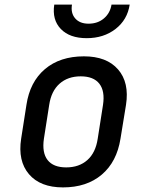

<svg xmlns="http://www.w3.org/2000/svg" viewBox="-20 -805 640 835"><path d="M254 10Q155 10 106 -47.5Q57 -105 72 -202L95 -349Q110 -449 175.5 -504.5Q241 -560 345 -560Q444 -560 493.5 -503Q543 -446 528 -349L504 -202Q488 -101 422.5 -45.5Q357 10 254 10ZM268 -77Q324 -77 360 -109Q396 -141 405 -202L428 -349Q437 -409 412 -441Q387 -473 331 -473Q275 -473 239 -441Q203 -409 194 -349L171 -202Q162 -141 187 -109Q212 -77 268 -77ZM357 -639Q283 -639 244.5 -679Q206 -719 216 -785H293Q287 -748 307 -725Q327 -702 365 -702Q405 -702 432 -725Q459 -748 465 -785H544Q534 -719 482.5 -679Q431 -639 357 -639Z"/></svg>

Font: JetBrains Mono NL Medium
Style: Italic
Weight: 500
Italic angle: -9°
Monospace: yes
Designer: Philipp Nurullin, Konstantin Bulenkov
Foundry: JetBrains
Version: Version 2.305; ttfautohint (v1.8.4.7-5d5b)